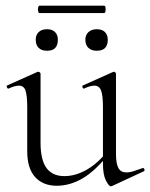

<svg xmlns="http://www.w3.org/2000/svg" viewBox="-20 -648 530 677"><path d="M180 7Q132 7 104 -23.5Q76 -54 76 -115V-270Q76 -311 70 -328.5Q64 -346 47 -346Q32 -346 11 -336Q7 -334 4.5 -340Q2 -346 6 -347L111 -394Q113 -395 115 -395Q117 -395 120 -393Q123 -391 123 -388V-145Q123 -84 144 -55.5Q165 -27 207 -27Q248 -27 289 -51.5Q330 -76 361 -119L366 -108Q317 -46 272 -19.5Q227 7 180 7ZM389 -388V-105Q389 -71 397.5 -55.5Q406 -40 426 -40Q437 -40 450 -44Q463 -48 482 -55Q487 -57 489 -51.5Q491 -46 487 -44L375 8Q373 9 371 9Q364 9 353.5 -11.5Q343 -32 343 -71V-270Q343 -311 336.5 -328.5Q330 -346 313 -346Q298 -346 277 -336Q273 -334 271 -340Q269 -346 273 -347L378 -394Q380 -395 381 -395Q383 -395 386 -393Q389 -391 389 -388ZM146 -469Q127 -469 116.5 -479Q106 -489 106 -508Q106 -525 116.5 -535Q127 -545 146 -545Q164 -545 174 -535Q184 -525 184 -508Q184 -469 146 -469ZM321 -469Q303 -469 292 -479Q281 -489 281 -508Q281 -525 292 -535Q303 -545 321 -545Q340 -545 350 -535Q360 -525 360 -508Q360 -469 321 -469ZM119 -602Q116 -602 114.5 -608.5Q113 -615 114.5 -621.5Q116 -628 119 -628H347Q351 -628 352 -621.5Q353 -615 352 -608.5Q351 -602 347 -602Z"/></svg>

Font: Cormorant Light
Style: Regular
Weight: 300
Designer: Christian Thalmann (Catharsis Fonts)
Foundry: Catharsis Fonts
Version: Version 4.000